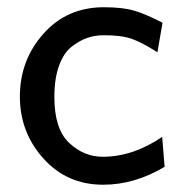

<svg xmlns="http://www.w3.org/2000/svg" viewBox="-20 -505 507 533"><path d="M35.2 -236.8Q35.2 -337.9 100.6 -411.4Q166 -484.9 268.1 -484.9Q319.8 -484.9 351.3 -475.8Q382.8 -466.8 431.2 -441.9L417 -359.9Q375 -386.7 346.4 -397Q317.9 -407.2 268.1 -407.2Q244.1 -407.2 223.1 -400.1Q202.1 -393.1 179.7 -376Q157.2 -358.9 144 -323Q130.9 -287.1 130.9 -235.8Q130.9 -147 171.9 -108.4Q212.9 -69.8 265.1 -69.8Q349.1 -69.8 430.2 -125L437 -42Q354 7.8 266.1 7.8Q166 7.8 100.6 -64.9Q35.2 -137.7 35.2 -236.8Z"/></svg>

Font: CMU Bright
Style: SemiBold
Weight: 600
Version: Version 0.7.0